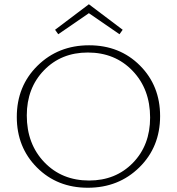

<svg xmlns="http://www.w3.org/2000/svg" viewBox="-20 -877 832 903"><path d="M398 -815 254 -716 239 -737 398 -857 557 -737 542 -716ZM399 -664Q543 -664 638 -569Q733 -474 733 -331Q733 -186 635.5 -90Q538 6 393 6Q249 6 154 -89Q59 -184 59 -327Q59 -472 156.5 -568Q254 -664 399 -664ZM399 -28Q524 -28 605 -111Q686 -194 686 -324Q686 -458 603.5 -544Q521 -630 393 -630Q268 -630 187 -546.5Q106 -463 106 -334Q106 -200 188.5 -114Q271 -28 399 -28Z"/></svg>

Font: EauTest Light
Style: Regular
Weight: 300
Designer: Christian Thalmann (Catharsis Fonts)
Version: Version 0.001;PS 000.001;hotconv 1.0.88;makeotf.lib2.5.64775